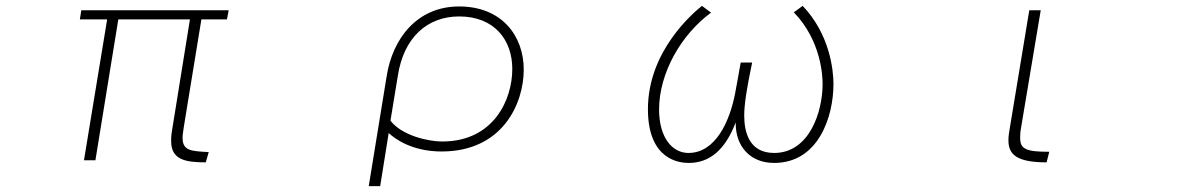

<svg xmlns="http://www.w3.org/2000/svg" viewBox="-20 -525 4040 654"><path d="M345 -459 266 21H305L383 -459H627L567 -87C565 -74 563 -62 563 -52V-44C563 20 613 28 681 28L691 -7C630 -10 602 -12 602 -55V-63L606 -92L666 -459H753L759 -490H257L252 -459Z M1297 -265 1236 109H1275L1304 -72C1326 -51 1385 -9 1484 -9C1692 -9 1764 -172 1764 -288C1764 -402 1690 -503 1544 -503C1400 -503 1317 -393 1297 -265ZM1310 -114 1335 -266C1355 -398 1436 -469 1544 -469C1664 -469 1725 -389 1725 -290C1725 -186 1662 -43 1486 -43C1441 -43 1350 -62 1310 -114Z M2542 -312H2503C2497 -280 2490 -237 2484 -207C2466 -113 2418 -4 2325 -4C2270 -4 2225 -56 2225 -152C2225 -277 2301 -408 2402 -482L2371 -505C2345 -484 2187 -354 2187 -153C2187 22 2297 30 2326 30C2397 30 2450 -14 2486 -108V-104C2486 -30 2532 30 2617 30C2767 30 2819 -126 2819 -239C2819 -287 2806 -409 2714 -505L2684 -483C2778 -386 2782 -264 2782 -239C2782 -144 2737 -4 2617 -4C2531 -4 2515 -76 2515 -132C2515 -169 2524 -227 2542 -312Z M3545 28 3554 -8C3476 -8 3455 -17 3455 -54V-62C3455 -69 3456 -79 3458 -90L3525 -490H3486L3419 -85C3417 -73 3415 -60 3415 -50V-46C3415 4 3448 28 3545 28Z"/></svg>

Font: LINE Seed JP_OTF Thin
Style: Regular
Weight: 250
Designer: LY Corporation & Fontrix & Fontworks
Version: Version 1.007